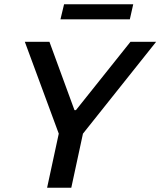

<svg xmlns="http://www.w3.org/2000/svg" viewBox="-20 -885 756 905"><path d="M202 0 257 -255 97 -688H213L331 -366H338L595 -688H716L371 -255L316 0ZM265 -794 282 -865H608L592 -794Z"/></svg>

Font: Saira Medium
Style: Italic
Weight: 500
Italic angle: -12°
Designer: Hector Gatti with collaboration of the Omnibus-Type team
Foundry: Omnibus-Type
Version: Version 1.100; ttfautohint (v1.8.3)